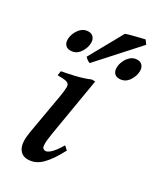

<svg xmlns="http://www.w3.org/2000/svg" viewBox="-200 -815 759 904"><g transform="rotate(30 179.0 -363.5)"><path d="M252 -108.4Q219.2 -44.9 186.5 -12.5Q153.8 20 112.8 20Q79.6 20 64 -8.3Q48.3 -36.6 58.6 -96.7L96.2 -312Q102.5 -350.1 102.3 -367.4Q102.1 -384.8 87.6 -389.4Q73.2 -394 37.1 -394L41 -418Q71.8 -423.3 113 -433.1Q154.3 -442.9 186.5 -457H205.1L153.3 -148.4Q146 -104.5 146.2 -85.4Q146.5 -66.4 151.6 -61.5Q156.7 -56.6 164.1 -56.2Q174.8 -55.2 191.9 -70.6Q209 -85.9 232.9 -126ZM363.3 -605.5Q363.3 -577.1 345.2 -550.8Q327.1 -524.4 295.9 -524.4Q278.3 -524.4 269 -535.2Q259.8 -545.9 259.8 -563.5Q259.8 -581.5 268.1 -600.3Q276.4 -619.1 291.3 -632.1Q306.2 -645 326.7 -645Q344.2 -645 353.8 -633.8Q363.3 -622.6 363.3 -605.5ZM97.7 -605.5Q97.7 -577.1 79.6 -550.8Q61.5 -524.4 30.3 -524.4Q12.7 -524.4 3.2 -535.2Q-6.3 -545.9 -6.3 -563.5Q-6.3 -581.5 2 -600.3Q10.3 -619.1 25.1 -632.1Q40 -645 61 -645Q78.6 -645 88.1 -633.8Q97.7 -622.6 97.7 -605.5ZM326.7 -726.6 139.2 -519Q126.5 -522.5 111.8 -537.6L213.9 -721.2Q224.1 -725.1 242.4 -730Q260.7 -734.9 280 -739.5Q299.3 -744.1 311.5 -747.1Z"/></g></svg>

Font: Gentium Book Plus
Style: Italic
Weight: 400
Italic angle: -8°
Designer: Victor Gaultney, Annie Olsen, Iska Routamaa, Becca Hirsbrunner
Foundry: SIL International
Version: Version 6.101